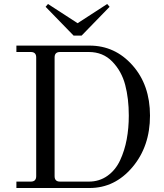

<svg xmlns="http://www.w3.org/2000/svg" viewBox="-20 -940 820 960"><path d="M208 -906 220 -920 368 -824 516 -920 528 -906 388 -762H348ZM62 0V-32H134Q161 -32 161 -59V-653Q161 -680 134 -680H62V-712H428Q555 -712 642.5 -613.5Q730 -515 730 -362Q730 -208 642 -104Q554 0 428 0ZM624 -362Q624 -447 606 -515.5Q588 -584 541.5 -632Q495 -680 424 -680H280Q253 -680 253 -653V-59Q253 -32 280 -32H424Q477 -32 517.5 -61Q558 -90 580.5 -138.5Q603 -187 613.5 -243Q624 -299 624 -362Z"/></svg>

Font: Old Standard TT
Style: Regular
Weight: 400
Designer: Alexey Kryukov <alexios@thessalonica.org.ru>
Version: Version 1.0